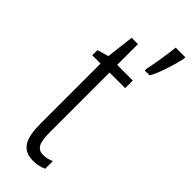

<svg xmlns="http://www.w3.org/2000/svg" viewBox="-256 -783 817 817"><g transform="rotate(45 152.5 -375.0)"><path d="M305 -750V-760H247C245 -731 229 -630 223 -611V-598H252C272 -630 297 -711 305 -750ZM172 -38C133 -38 123 -67 123 -126V-486H217V-532H123V-657H85L70 -532L19 -517V-486H69V-123C69 -35 92 10 158 10C183 10 202 5 219 -3V-49C206 -43 189 -38 172 -38Z"/></g></svg>

Font: Noto Sans Armenian ExtraCondensed Light
Style: Regular
Weight: 300
Width: 2
Designer: Monotype Design Team
Foundry: Monotype Imaging Inc.
Version: Version 2.008